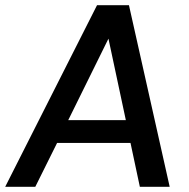

<svg xmlns="http://www.w3.org/2000/svg" viewBox="-35 -720 729 740"><path d="M-15 0 339 -700H462L619 0H504L468 -169H185L101 0ZM228 -257H450L383 -571Z"/></svg>

Font: Host Grotesk Medium
Style: Italic
Weight: 500
Italic angle: -8°
Designer: Doğukan Karapınar based on Poppins by Indian Type Foundry, Jonny Pinhorn
Foundry: Element Type
Version: Version 1.001; ttfautohint (v1.8.4.7-5d5b)